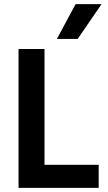

<svg xmlns="http://www.w3.org/2000/svg" viewBox="-20 -912 524 932"><path d="M357 -723H256L347 -892H473ZM459 0H70V-674H196V-112H459Z"/></svg>

Font: Hind Mysuru SemiBold
Style: Regular
Weight: 600
Designer: Manushi Parikh, Hitesh Malaviya
Foundry: Indian Type Foundry
Version: Version 0.703;PS 1.0;hotconv 1.0.86;makeotf.lib2.5.63406